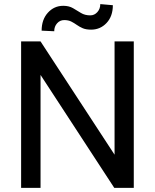

<svg xmlns="http://www.w3.org/2000/svg" viewBox="-20 -912 753 932"><path d="M629.4 -710.9V0H534.7L176.8 -548.3V0H82.5V-710.9H176.8L536.1 -161.1V-710.9ZM466.8 -892.1 527.8 -886.7Q527.8 -833 497.3 -800.5Q466.8 -768.1 422.4 -768.1Q397.5 -768.1 381.3 -775.1Q365.2 -782.2 352.5 -791.3Q339.8 -800.3 325.9 -807.4Q312 -814.5 291.5 -814.5Q271 -814.5 257.1 -798.8Q243.2 -783.2 243.2 -760.3L182.1 -763.2Q182.1 -816.9 212.4 -850.3Q242.7 -883.8 287.1 -883.8Q314.9 -883.8 334.5 -872.3Q354 -860.8 373 -849.1Q392.1 -837.4 418 -837.4Q438.5 -837.4 452.6 -853.3Q466.8 -869.1 466.8 -892.1Z"/></svg>

Font: Vazirmatn UI FD
Style: Regular
Weight: 400
Designer: Saber Rastikerdar
Foundry: Saber Rastikerdar
Version: Version 33.003